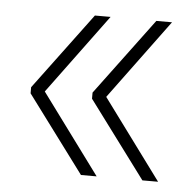

<svg xmlns="http://www.w3.org/2000/svg" viewBox="-37 -472 429 439"><g transform="rotate(5 177.5 -253.0)"><path d="M164 -70 33 -246V-260L164 -436H200L65 -253L200 -70ZM305 -70 174 -246V-260L305 -436H341L206 -253L341 -70Z"/></g></svg>

Font: Livvic Thin
Style: Regular
Weight: 250
Designer: Jacques Le Bailly, Baron von Fonthausen
Version: Version 1.001; ttfautohint (v1.8.2)